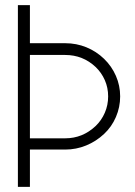

<svg xmlns="http://www.w3.org/2000/svg" viewBox="-20 -701 530 751"><path d="M450 -324Q450 -282 433.5 -243.5Q417 -205 387 -177Q356 -148 317 -132Q278 -116 235 -116H97V30H50V-681H97V-532H235Q279 -532 318 -516Q357 -500 387 -471Q417 -442 433.5 -404Q450 -366 450 -324ZM403 -324Q403 -358 390 -387.5Q377 -417 354 -439Q304 -486 235 -486H97V-160H235Q303 -160 354 -208Q377 -230 390 -260Q403 -290 403 -324Z"/></svg>

Font: Sulphur Point Light
Style: Regular
Weight: 300
Designer: Noponies / Dale Sattler
Foundry: Noponies
Version: Version 1.000; ttfautohint (v1.8)